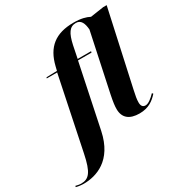

<svg xmlns="http://www.w3.org/2000/svg" viewBox="-365 -935 1272 1340"><g transform="rotate(-30 271.0 -265.0)"><path d="M-80 240C22 240 165 196 210 -18L316 -526H425L427 -536H319L339 -635C358 -723 383 -760 433 -760C474 -760 489 -724 493 -673L394 -207C382 -149 379 -121 379 -97C379 -26 423 10 504 10C580 10 622 -25 655 -62L648 -70C620 -41 591 -18 568 -18C545 -18 535 -34 535 -60C535 -86 540 -112 549 -153L682 -760H654L547 -744C518 -759 481 -770 420 -770C274 -770 193 -705 160 -569L152 -536L67 -534L64 -526H148L27 58C-1 195 -32 230 -94 230C-108 230 -127 226 -138 223L-140 232C-128 236 -99 240 -80 240Z"/></g></svg>

Font: Noto Serif Display SemiCondensed ExtraBold
Style: Italic
Weight: 800
Width: 4
Italic angle: -12°
Designer: Monotype Design Team
Foundry: Monotype Imaging Inc.
Version: Version 2.009